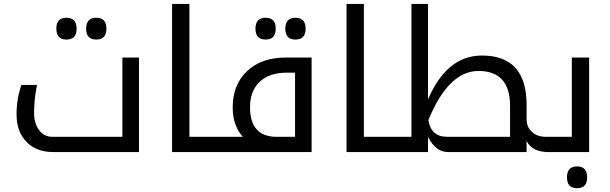

<svg xmlns="http://www.w3.org/2000/svg" viewBox="-20 -780 3127 985"><path d="M607.9 -78.1H249C220.4 -78.1 197.5 -89.7 180.4 -112.8C163.3 -135.9 154.8 -165.4 154.8 -201.2C154.8 -247.4 159.8 -295.1 169.9 -344.2H89.8C73.2 -296.4 64.9 -246.3 64.9 -193.8C64.9 -134.3 81.9 -87.1 115.7 -52.2C149.6 -17.4 195 0 252 0H692.9V-484.9H607.9ZM320.8 -689C286.3 -689 269 -670.2 269 -632.8C269 -595.7 286.3 -577.1 320.8 -577.1C355.6 -577.1 373 -595.7 373 -632.8C373 -670.2 355.6 -689 320.8 -689ZM474.1 -689C439.3 -689 421.9 -670.2 421.9 -632.8C421.9 -595.7 439.3 -577.1 474.1 -577.1C508.6 -577.1 525.9 -595.7 525.9 -632.8C525.9 -670.2 508.6 -689 474.1 -689Z M951.7 -78.1V-759.8H862.8V0H1088.9V-78.1Z M1342.8 -689C1307.9 -689 1290.5 -670.2 1290.5 -632.8C1290.5 -595.7 1307.9 -577.1 1342.8 -577.1C1377.3 -577.1 1394.5 -595.7 1394.5 -632.8C1394.5 -670.2 1377.3 -689 1342.8 -689ZM1495.6 -689C1461.1 -689 1443.8 -670.2 1443.8 -632.8C1443.8 -595.7 1461.1 -577.1 1495.6 -577.1C1530.4 -577.1 1547.9 -595.7 1547.9 -632.8C1547.9 -670.2 1530.4 -689 1495.6 -689ZM1068.8 -78.1V0H1578.6V-484.9H1447.8C1363.4 -484.9 1296.7 -461.7 1247.6 -415.3C1198.4 -368.9 1173.8 -306.8 1173.8 -229C1173.8 -167.2 1191.1 -116.9 1225.6 -78.1ZM1450.7 -407.2H1493.7V-78.1H1399.4C1308.3 -78.1 1262.7 -128.7 1262.7 -230C1262.7 -285.6 1279.2 -329.1 1312.3 -360.4C1345.3 -391.6 1391.4 -407.2 1450.7 -407.2Z M1846.7 -78.1V-759.8H1757.8V0H1983.9V-78.1Z M2175.8 0V-77.1C2202.5 -25.7 2236.5 0 2277.8 0H2681.6V-57.1C2700.2 -19 2737.5 0 2793.5 0H2796.9V-78.1H2780.8C2750.8 -78.1 2726.8 -86.5 2708.7 -103.3C2690.7 -120 2681.6 -141.9 2681.6 -168.9V-241.2C2681.6 -410.5 2605.3 -495.1 2452.6 -495.1C2332.2 -495.1 2239.9 -420.1 2175.8 -270V-759.8H2090.8V-78.1H1963.9V0ZM2177.7 -164.1C2246.7 -332 2332.4 -416 2434.6 -416C2542.6 -416 2596.7 -356.3 2596.7 -236.8V-78.1H2274.4C2218.8 -78.1 2186.5 -106.8 2177.7 -164.1Z M2776.9 -78.1V0H3002.4V-484.9H2913.6V-78.1ZM2940.4 73.7C2905.9 73.7 2888.7 92.4 2888.7 129.9C2888.7 167 2905.9 185.5 2940.4 185.5C2974.9 185.5 2992.2 167 2992.2 129.9C2992.2 92.4 2974.9 73.7 2940.4 73.7Z"/></svg>

Font: Droid Sans Arabic
Style: Regular
Weight: 400
Foundry: Ascender Corporation
Version: Version 1.00